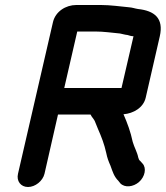

<svg xmlns="http://www.w3.org/2000/svg" viewBox="-20 -702 663 768"><path d="M563 -312 619 -556C636 -630 597 -659 532 -666C519 -668 510 -672 495 -673C462 -676 422 -682 384 -682H285C243 -682 202 -656 192 -614L52 -7C45 22 63 46 92 46C121 46 151 22 158 -7L212 -244H342C343 -242 345 -240 346 -237L354 -226C358 -221 360 -216 361 -213L372 -186C386 -154 397 -126 405 -90C409 -70 414 -57 422 -39C431 -14 436 4 454 22L461 31C479 50 513 46 536 26C560 5 567 -30 550 -48L542 -57C535 -63 536 -64 533 -72C529 -93 517 -113 511 -134C502 -176 490 -208 474 -245C513 -248 554 -271 563 -312ZM237 -350 289 -576H360C396 -576 426 -571 460 -568C471 -566 479 -563 490 -562C496 -560 506 -557 514 -557L466 -350Z"/></svg>

Font: Electronic
Style: HvIt
Weight: 900
Version: Version 1.011